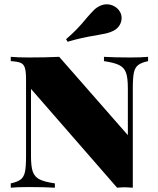

<svg xmlns="http://www.w3.org/2000/svg" viewBox="-20 -872 733 892"><path d="M668 -588Q636 -581 621.5 -569.5Q607 -558 602 -534.5Q597 -511 597 -462V0Q573 -2 561 -2Q548 -2 524 0L124 -459V-146Q124 -98 132.5 -74Q141 -50 164 -38.5Q187 -27 235 -20V0Q186 -3 113 -3Q60 -3 30 0V-20Q62 -27 76.5 -38.5Q91 -50 96 -73.5Q101 -97 101 -146V-502Q101 -540 95.5 -557Q90 -574 76 -580Q62 -586 30 -588V-608Q60 -605 113 -605Q195 -605 255 -608L574 -244V-462Q574 -510 565.5 -534Q557 -558 534 -569.5Q511 -581 463 -588V-608Q512 -605 585 -605Q638 -605 668 -608ZM476 -852Q495 -852 512.5 -842Q530 -832 539 -814Q545 -802 545 -788Q545 -770 535 -754Q525 -738 507 -729Q491 -721 474 -717Q457 -713 428 -708Q357 -697 294 -678L287 -690Q339 -734 383 -789Q404 -813 416 -825Q428 -837 445 -845Q461 -852 476 -852Z"/></svg>

Font: Playfair Display SC Black
Style: Regular
Weight: 900
Designer: Claus Eggers Sørensen
Foundry: Claus Eggers Sørensen
Version: Version 1.200; ttfautohint (v1.6)